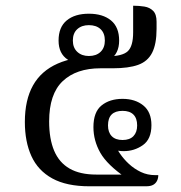

<svg xmlns="http://www.w3.org/2000/svg" viewBox="-20 -652 634 672"><path d="M293 0Q213 0 163 -27.5Q113 -55 90 -105.5Q67 -156 67 -225Q67 -302 95.5 -353Q124 -404 182 -429.5Q240 -455 327 -455H357Q408 -455 427 -472.5Q446 -490 446 -539V-632Q467 -632 485.5 -629Q504 -626 516 -614Q528 -602 528 -576V-551Q528 -498 512.5 -467.5Q497 -437 463.5 -425Q430 -413 375 -413H332Q247 -413 199.5 -368Q152 -323 152 -227Q152 -166 169.5 -124.5Q187 -83 223.5 -62Q260 -41 317 -41H424L422 -29Q355 -75 331 -117.5Q307 -160 307 -207Q307 -260 335.5 -283Q364 -306 409 -306Q453 -306 481.5 -283Q510 -260 510 -214Q510 -165 480 -144Q450 -123 413 -123Q393 -123 379.5 -128.5Q366 -134 358 -141L375 -153Q386 -135 399.5 -115Q413 -95 431.5 -78Q450 -61 473 -50Q496 -39 524 -39H534Q534 -28 529.5 -19Q525 -10 516 -5Q507 0 491 0ZM409 -162Q434 -162 447 -175.5Q460 -189 460 -213Q460 -238 447 -251Q434 -264 409 -264Q358 -264 358 -213Q358 -189 371 -175.5Q384 -162 409 -162ZM291 -422Q250 -422 217.5 -443Q185 -464 185 -510Q185 -557 213.5 -580.5Q242 -604 291 -604Q340 -604 368.5 -580.5Q397 -557 397 -510Q397 -464 364.5 -443Q332 -422 291 -422ZM291 -456Q317 -456 332 -470.5Q347 -485 347 -510Q347 -536 332 -550Q317 -564 291 -564Q266 -564 250.5 -550Q235 -536 235 -510Q235 -485 250.5 -470.5Q266 -456 291 -456Z"/></svg>

Font: Noto Serif Thai
Style: Regular
Weight: 400
Designer: Monotype Design Team
Foundry: Monotype Imaging Inc.
Version: Version 2.001